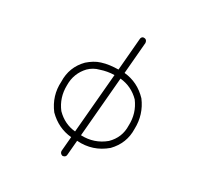

<svg xmlns="http://www.w3.org/2000/svg" viewBox="-148 -939 1296 1231"><g transform="rotate(20 500.0 -323.5)"><path d="M426 -525Q456 -529 486.5 -527.5Q517 -526 547 -521L608 -751Q611 -765 624 -769Q653 -769 651 -740L591 -514Q689 -487 748 -398Q796 -304 774 -199Q759 -95 672 -32Q570 28 454 -1L426 104Q422 123 399 122Q381 114 382 95L410 -10Q314 -36 254 -122Q204 -219 229 -322Q244 -428 330 -489Q353 -503 377 -512.5Q401 -522 426 -525ZM434 -479Q391 -476 354 -451Q320 -426 299 -391.5Q278 -357 271 -313Q253 -223 294 -145Q343 -74 421 -53L535 -479Q485 -487 434 -479ZM646 -70Q719 -120 731 -206Q751 -296 710 -377Q661 -448 579 -471L465 -43Q562 -22 646 -70Z"/></g></svg>

Font: Yomogi
Style: Regular
Weight: 400
Designer: satsuyako
Foundry: satsuyako
Version: Version 3.100